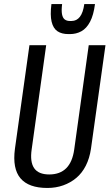

<svg xmlns="http://www.w3.org/2000/svg" viewBox="-20 -924 549 952"><path d="M215 8Q122 8 81.5 -40Q41 -88 54 -186L126 -700H209L137 -183Q128 -121 149.5 -90Q171 -59 224 -59Q331 -59 348 -183L420 -700H503L431 -186Q424 -139 405.5 -102.5Q387 -66 358.5 -42Q330 -18 293.5 -5Q257 8 215 8ZM319 -755Q286 -755 265 -769Q244 -783 236 -816Q228 -849 235 -904H288Q284 -872 287.5 -853.5Q291 -835 301 -827.5Q311 -820 326 -820H335Q360 -820 376 -840.5Q392 -861 398 -904H451Q444 -849 426.5 -816Q409 -783 383.5 -769Q358 -755 327 -755Z"/></svg>

Font: Pathway Extreme Condensed
Style: Italic
Weight: 400
Width: 3
Italic angle: -8°
Version: Version 1.001;gftools[0.9.26]